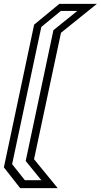

<svg xmlns="http://www.w3.org/2000/svg" viewBox="-23 -770 520 990"><path d="M81 200 -3 93 153 -643 283 -750H476.5L291.5 -601L152.5 51L274.5 200ZM105 159H190L109.5 60L252.5 -614.5L375.5 -713.5H290.5L190 -631L39.5 76.5Z"/></svg>

Font: Tourney
Style: Italic
Weight: 400
Italic angle: -12°
Version: Version 1.015